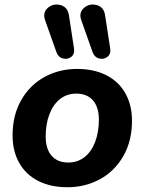

<svg xmlns="http://www.w3.org/2000/svg" viewBox="-20 -798 624 829"><path d="M34.3 -213.5Q34.3 -301.1 71.9 -366.3Q109.4 -431.5 172.8 -466Q236.3 -500.4 312.5 -500.4Q386.1 -500.4 439.7 -472.9Q493.2 -445.4 521.5 -394.8Q549.9 -344.2 549.9 -276.6Q549.9 -188.9 512.3 -123.7Q474.8 -58.5 411.3 -24.1Q347.9 10.4 271.7 10.4Q198 10.4 144.5 -17.1Q91 -44.6 62.7 -95.2Q34.3 -145.8 34.3 -213.5ZM406.9 -281.2Q406.9 -335.5 381.3 -364.6Q355.8 -393.8 309.3 -393.8Q268.8 -393.8 238.8 -370Q208.9 -346.2 193.1 -304Q177.3 -261.8 177.3 -208.8Q177.3 -154.6 202.9 -125.4Q228.4 -96.3 274.9 -96.3Q315.4 -96.3 345.4 -120Q375.3 -143.8 391.1 -186Q406.9 -228.3 406.9 -281.2ZM433.9 -731.4 455.9 -587.7Q459.1 -564 443.3 -552.2Q427.6 -540.4 407.8 -545.5Q388.1 -550.6 380.1 -572.1L331.3 -709.7Q318.9 -743.6 342.8 -764Q366.8 -784.5 397.8 -776Q428.7 -767.5 433.9 -731.4ZM277.7 -731.4 299.7 -587.7Q302.9 -564 287.2 -552.2Q271.4 -540.4 251.7 -545.5Q231.9 -550.6 223.9 -572.1L175.1 -709.7Q162.7 -743.6 186.6 -764Q210.6 -784.5 241.6 -776Q272.5 -767.5 277.7 -731.4Z"/></svg>

Font: SN Pro Thin
Style: Italic
Weight: 200
Italic angle: -9°
Designer: Tobias Whetton
Foundry: Supernotes
Version: Version 1.003;Glyphs 3.3 (3324)